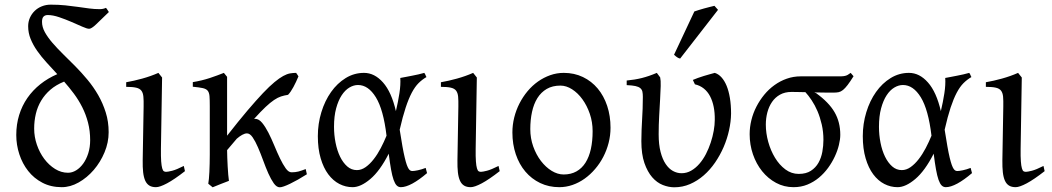

<svg xmlns="http://www.w3.org/2000/svg" viewBox="-20 -777 4450 812"><path d="M361.3 -184.1Q361.3 -223.6 352.3 -258.3Q343.3 -293 327.9 -323.5Q312.5 -354 292.5 -380.9Q272.5 -407.7 250.5 -432.6V-431.6Q216.8 -418 193.1 -397.5Q169.4 -377 154.1 -351.3Q138.7 -325.7 131.6 -295.7Q124.5 -265.6 124.5 -232.9Q124.5 -198.2 136 -164.8Q147.5 -131.3 167.2 -105Q187 -78.6 212.9 -62.5Q238.8 -46.4 267.6 -46.4Q285.2 -46.4 302 -56.6Q318.8 -66.9 332 -85.2Q345.2 -103.5 353.3 -128.9Q361.3 -154.3 361.3 -184.1ZM440.4 -726.1Q404.8 -691.4 385.7 -673.3Q366.7 -655.3 356.9 -655.3Q348.1 -655.3 327.9 -664.3Q307.6 -673.3 282.2 -684.3Q256.8 -695.3 230.2 -704.3Q203.6 -713.4 181.6 -713.4Q170.9 -713.4 164.3 -707Q157.7 -700.7 157.7 -684.6Q157.7 -662.6 169.9 -640.6Q182.1 -618.7 201.9 -595.7Q221.7 -572.8 246.8 -548.1Q272 -523.4 298.6 -496.6Q325.2 -469.7 350.3 -439.5Q375.5 -409.2 395.3 -374.8Q415 -340.3 427.2 -301.5Q439.5 -262.7 439.5 -217.8Q439.5 -174.3 422.1 -132.8Q404.8 -91.3 376.5 -58.3Q348.1 -25.4 312.7 -5.4Q277.3 14.6 241.2 14.6Q195.3 14.6 159.4 -4.2Q123.5 -22.9 99.1 -54Q74.7 -85 61.8 -124.5Q48.8 -164.1 48.8 -206.1Q48.8 -251 61 -290.5Q73.2 -330.1 95.9 -362.8Q118.7 -395.5 150.6 -420.9Q182.6 -446.3 222.2 -463.4Q198.7 -488.8 176.5 -513.2Q154.3 -537.6 137.2 -562Q120.1 -586.4 109.6 -612.1Q99.1 -637.7 99.1 -666Q99.1 -685.1 106.4 -701.7Q113.8 -718.3 126.5 -730.7Q139.2 -743.2 156.7 -750.2Q174.3 -757.3 194.3 -757.3Q227.5 -757.3 256.1 -754.4Q284.7 -751.5 309.8 -747.8Q335 -744.1 357.4 -741.2Q379.9 -738.3 401.4 -738.3Q416.5 -738.3 427.7 -743.7Q431.2 -741.2 433.3 -737.1Q435.5 -732.9 440.4 -726.1Z M762.2 -53.2Q717.3 -18.1 686.5 -1.7Q655.8 14.6 639.6 14.6Q622.6 14.6 611.6 7.8Q600.6 1 594.2 -12.9Q587.9 -26.9 585.4 -48.3Q583 -69.8 583.5 -99.1L587.4 -326.7Q587.9 -352.1 586.4 -368.2Q585 -384.3 577.9 -393.6Q570.8 -402.8 555.7 -406.2Q540.5 -409.7 513.7 -409.7V-429.2Q545.4 -434.6 581.5 -444.6Q617.7 -454.6 649.9 -468.8L665.5 -449.2L660.6 -147.9Q660.2 -114.3 661.6 -94.7Q663.1 -75.2 666 -65.2Q668.9 -55.2 673.1 -52.7Q677.2 -50.3 682.6 -50.3Q689.9 -50.3 708.3 -54.9Q726.6 -59.6 757.3 -75.2Z M1277.8 -40Q1257.8 -27.3 1240 -17.3Q1222.2 -7.3 1207 0Q1191.9 7.3 1180.7 11.2Q1169.4 15.1 1163.1 15.1Q1149.9 15.1 1137.9 -1.7Q1126 -18.6 1114.7 -43.9Q1103.5 -69.3 1092.8 -98.9Q1082 -128.4 1071 -153.8Q1060.1 -179.2 1048.6 -196Q1037.1 -212.9 1024.4 -212.9Q1015.6 -212.9 1004.4 -206.8Q993.2 -200.7 981.4 -190.4L940.4 -142.1Q940.4 -127.9 941.2 -109.6Q941.9 -91.3 942.9 -72.8Q943.8 -54.2 945.3 -38.1Q946.8 -22 948.2 -12.2Q941.9 -9.8 933.1 -6.3Q924.3 -2.9 914.8 0.7Q905.3 4.4 896 8.3Q886.7 12.2 879.4 15.1L860.8 0Q862.3 -7.8 863.5 -20.8Q864.7 -33.7 865.5 -49.8Q866.2 -65.9 866.7 -84.7Q867.2 -103.5 867.2 -123V-328.6Q867.2 -355.5 866 -370.6Q864.7 -385.7 858.2 -393.6Q851.6 -401.4 836.9 -404.5Q822.3 -407.7 795.4 -410.2V-429.7Q813.5 -432.6 831.8 -437Q850.1 -441.4 867.2 -447Q884.3 -452.6 899.4 -458.3Q914.6 -463.9 926.8 -468.8L940.4 -452.1V-203.1Q989.3 -265.6 1026.6 -309.6Q1064 -353.5 1092 -383.1Q1120.1 -412.6 1140.9 -429.7Q1161.6 -446.8 1177.7 -455.6Q1193.8 -464.4 1206.8 -466.6Q1219.7 -468.8 1232.4 -468.8Q1235.8 -464.4 1237.8 -460.9L1241.2 -455.6Q1241.7 -454.6 1242.2 -454.1Q1232.4 -430.2 1220.9 -408.9Q1209.5 -387.7 1198.2 -376Q1182.1 -373.5 1168.5 -369.1Q1154.8 -364.7 1138.9 -354Q1123 -343.3 1103 -324.5Q1083 -305.7 1054.7 -274.4H1059.1Q1074.7 -274.4 1088.6 -257.6Q1102.5 -240.7 1115.2 -215.8Q1127.9 -190.9 1140.1 -161.4Q1152.3 -131.8 1164.3 -106.9Q1176.3 -82 1188.2 -65.2Q1200.2 -48.3 1212.9 -48.3Q1221.2 -48.3 1228 -49.1Q1234.9 -49.8 1241.7 -51.5Q1248.5 -53.2 1255.9 -55.9Q1263.2 -58.6 1272.9 -62Z M1489.3 -57.6Q1508.3 -57.6 1526.4 -70.3Q1544.4 -83 1560.5 -103.8Q1576.7 -124.5 1590.3 -150.6Q1604 -176.8 1614.7 -203.1Q1601.6 -313.5 1569.6 -365.5Q1537.6 -417.5 1494.1 -417.5Q1475.6 -417.5 1457.5 -406.7Q1439.5 -396 1425 -374Q1410.6 -352.1 1401.6 -318.8Q1392.6 -285.6 1392.6 -240.7Q1392.6 -206.1 1399.2 -173.1Q1405.8 -140.1 1418.2 -114.5Q1430.7 -88.9 1448.5 -73.2Q1466.3 -57.6 1489.3 -57.6ZM1783.7 -451.2Q1765.1 -440.4 1750 -425.3Q1734.9 -410.2 1721.4 -384.8Q1708 -359.4 1695.6 -321.8Q1683.1 -284.2 1670.4 -228.5Q1676.8 -187.5 1681.9 -158.7Q1687 -129.9 1691.7 -110.6Q1696.3 -91.3 1700.4 -79.8Q1704.6 -68.4 1708.5 -62.7Q1712.4 -57.1 1716.3 -55.4Q1720.2 -53.7 1724.1 -53.7Q1731.9 -53.7 1747.3 -56.9Q1762.7 -60.1 1780.3 -66.9Q1781.2 -62.5 1782.7 -57.6Q1784.2 -52.7 1786.1 -44.9Q1752.4 -16.1 1724.1 -0.7Q1695.8 14.6 1675.3 14.6Q1665 14.6 1657.7 7.3Q1650.4 0 1644.5 -16.6Q1638.7 -33.2 1633.8 -60.3Q1628.9 -87.4 1624 -127Q1586.9 -54.2 1546.1 -19.8Q1505.4 14.6 1471.2 14.6Q1441.9 14.6 1415.3 1Q1388.7 -12.7 1368.4 -39.8Q1348.1 -66.9 1336.2 -107.4Q1324.2 -147.9 1324.2 -201.2Q1324.2 -253.9 1339.1 -302.5Q1354 -351.1 1380.1 -387.9Q1406.2 -424.8 1441.9 -446.8Q1477.5 -468.8 1519.5 -468.8Q1564 -468.8 1599.9 -428.2Q1635.7 -387.7 1654.3 -307.1Q1663.6 -346.2 1669.2 -382.6Q1674.8 -418.9 1672.9 -447.3Q1683.6 -449.2 1696.3 -451.7Q1709 -454.1 1722.7 -456.8Q1736.3 -459.5 1749.5 -462.4Q1762.7 -465.3 1774.4 -468.8Q1778.3 -463.4 1779.8 -459Q1781.2 -454.6 1783.7 -451.2Z M2093.3 -53.2Q2048.3 -18.1 2017.6 -1.7Q1986.8 14.6 1970.7 14.6Q1953.6 14.6 1942.6 7.8Q1931.6 1 1925.3 -12.9Q1918.9 -26.9 1916.5 -48.3Q1914.1 -69.8 1914.6 -99.1L1918.5 -326.7Q1918.9 -352.1 1917.5 -368.2Q1916 -384.3 1908.9 -393.6Q1901.9 -402.8 1886.7 -406.2Q1871.6 -409.7 1844.7 -409.7V-429.2Q1876.5 -434.6 1912.6 -444.6Q1948.7 -454.6 1981 -468.8L1996.6 -449.2L1991.7 -147.9Q1991.2 -114.3 1992.7 -94.7Q1994.1 -75.2 1997.1 -65.2Q2000 -55.2 2004.2 -52.7Q2008.3 -50.3 2013.7 -50.3Q2021 -50.3 2039.3 -54.9Q2057.6 -59.6 2088.4 -75.2Z M2486.3 -222.2Q2486.3 -260.7 2474.4 -295.7Q2462.4 -330.6 2443.1 -357.2Q2423.8 -383.8 2399.4 -399.4Q2375 -415 2350.1 -415Q2316.4 -415 2292.2 -400.9Q2268.1 -386.7 2252.7 -362.1Q2237.3 -337.4 2230 -303.7Q2222.7 -270 2222.7 -231Q2222.7 -192.4 2235.1 -157.5Q2247.6 -122.6 2267.8 -96.2Q2288.1 -69.8 2313.2 -54.4Q2338.4 -39.1 2363.8 -39.1Q2394.5 -39.1 2417.7 -52Q2440.9 -64.9 2456.1 -88.9Q2471.2 -112.8 2478.8 -146.5Q2486.3 -180.2 2486.3 -222.2ZM2562 -236.8Q2562 -204.1 2554 -172.9Q2545.9 -141.6 2531.5 -113.8Q2517.1 -85.9 2496.8 -62.3Q2476.6 -38.6 2452.6 -21.5Q2428.7 -4.4 2401.4 5.1Q2374 14.6 2345.2 14.6Q2301.3 14.6 2264.6 -2.9Q2228 -20.5 2201.9 -51.3Q2175.8 -82 2161.4 -124.5Q2147 -167 2147 -216.8Q2147 -249 2154.8 -280.3Q2162.6 -311.5 2177 -339.6Q2191.4 -367.7 2211.2 -391.4Q2231 -415 2255.1 -432.1Q2279.3 -449.2 2306.9 -459Q2334.5 -468.8 2364.3 -468.8Q2408.7 -468.8 2445.3 -451.2Q2481.9 -433.6 2507.8 -402.6Q2533.7 -371.6 2547.9 -329.1Q2562 -286.6 2562 -236.8Z M3071.8 -296.4Q3071.3 -262.2 3063.2 -225.8Q3055.2 -189.5 3040.3 -155Q3025.4 -120.6 3004.2 -89.6Q2982.9 -58.6 2956.3 -35.4Q2929.7 -12.2 2898.2 1.5Q2866.7 15.1 2831.5 15.1Q2808.1 15.1 2783.2 5.4Q2758.3 -4.4 2738.3 -27.3Q2718.3 -50.3 2705.3 -87.6Q2692.4 -125 2692.4 -180.2Q2692.4 -206.1 2693.4 -228.3Q2694.3 -250.5 2695.6 -272.5Q2696.8 -294.4 2697.8 -317.4Q2698.7 -340.3 2698.7 -367.2Q2698.7 -380.4 2696.8 -389.4Q2694.8 -398.4 2687.7 -404.3Q2680.7 -410.2 2667.2 -413.1Q2653.8 -416 2630.4 -417V-436.5Q2664.1 -439.5 2694.3 -447Q2724.6 -454.6 2757.8 -468.8L2772 -449.7Q2774.9 -437 2774.2 -413.1Q2773.4 -389.2 2771.7 -357.2Q2770 -325.2 2767.8 -287.1Q2765.6 -249 2765.6 -209Q2765.6 -165.5 2773.7 -134.5Q2781.7 -103.5 2795.2 -83.5Q2808.6 -63.5 2825.9 -54Q2843.3 -44.4 2862.3 -44.4Q2884.3 -44.4 2903.3 -55.4Q2922.4 -66.4 2938 -84.5Q2953.6 -102.5 2965.6 -125.7Q2977.5 -148.9 2985.8 -174.1Q2994.1 -199.2 2998.5 -224.1Q3002.9 -249 3002.9 -270Q3003.4 -299.8 2998.3 -325.2Q2993.2 -350.6 2982.9 -370.1Q2972.7 -389.6 2956.5 -402.6Q2940.4 -415.5 2918.9 -420.4L2910.2 -439Q2919.4 -442.9 2931.4 -447.3Q2943.4 -451.7 2956.3 -455.6Q2969.2 -459.5 2981.4 -462.9Q2993.7 -466.3 3002.9 -468.8Q3018.6 -463.9 3031.2 -450Q3043.9 -436 3053 -414.1Q3062 -392.1 3066.9 -362.5Q3071.8 -333 3071.8 -296.4ZM2856.4 -529.3Q2852.5 -530.3 2849.6 -531.5Q2846.7 -532.7 2843.8 -534.7Q2840.8 -536.6 2837.9 -539.1Q2835 -541.5 2830.6 -545.4L2916.5 -728.5Q2924.3 -731.4 2935.1 -734.6Q2945.8 -737.8 2957.5 -741.2Q2969.2 -744.6 2980.7 -747.3Q2992.2 -750 3001.5 -752.4L3016.6 -735.4Z M3462.4 -185.5Q3462.4 -219.7 3455.3 -250.5Q3448.2 -281.2 3437.3 -306.9Q3426.3 -332.5 3412.6 -353Q3398.9 -373.5 3386.2 -387.2Q3366.7 -387.7 3351.1 -387.9Q3335.4 -388.2 3327.1 -388.2Q3299.3 -388.2 3278.8 -376.7Q3258.3 -365.2 3245.1 -345.9Q3231.9 -326.7 3225.3 -301.8Q3218.8 -276.9 3218.8 -250Q3218.8 -213.9 3229 -177Q3239.3 -140.1 3257.6 -109.9Q3275.9 -79.6 3301.5 -60.5Q3327.1 -41.5 3357.9 -41.5Q3389.2 -41.5 3409.4 -54.7Q3429.7 -67.9 3441.4 -88.6Q3453.1 -109.4 3457.8 -135Q3462.4 -160.6 3462.4 -185.5ZM3589.8 -454.6Q3575.2 -431.2 3564.7 -417.5Q3554.2 -403.8 3545.2 -396.5Q3536.1 -389.2 3526.9 -387.2Q3517.6 -385.3 3504.9 -385.3Q3489.3 -385.3 3468 -385.5Q3446.8 -385.7 3423.8 -386.2L3431.2 -383.3Q3485.4 -344.2 3509.5 -302.5Q3533.7 -260.7 3533.7 -207Q3533.7 -187.5 3527.8 -163.6Q3522 -139.6 3510.5 -115Q3499 -90.3 3482.2 -67.1Q3465.3 -43.9 3443.4 -25.6Q3421.4 -7.3 3394.5 3.7Q3367.7 14.6 3335.9 14.6Q3295.9 14.6 3262 -3.7Q3228 -22 3203.1 -53Q3178.2 -84 3164.3 -124.5Q3150.4 -165 3150.4 -209.5Q3150.4 -239.3 3157.7 -269Q3165 -298.8 3179 -325.9Q3192.9 -353 3212.2 -376.5Q3231.4 -399.9 3255.6 -417.2Q3279.8 -434.6 3307.6 -444.3Q3335.4 -454.1 3366.2 -454.1H3515.6Q3530.3 -454.1 3539.1 -454.3Q3547.9 -454.6 3554 -456.1Q3560.1 -457.5 3565.2 -460.4Q3570.3 -463.4 3577.6 -468.8Z M3793.9 -57.6Q3813 -57.6 3831.1 -70.3Q3849.1 -83 3865.2 -103.8Q3881.3 -124.5 3895 -150.6Q3908.7 -176.8 3919.4 -203.1Q3906.2 -313.5 3874.3 -365.5Q3842.3 -417.5 3798.8 -417.5Q3780.3 -417.5 3762.2 -406.7Q3744.1 -396 3729.7 -374Q3715.3 -352.1 3706.3 -318.8Q3697.3 -285.6 3697.3 -240.7Q3697.3 -206.1 3703.9 -173.1Q3710.4 -140.1 3722.9 -114.5Q3735.4 -88.9 3753.2 -73.2Q3771 -57.6 3793.9 -57.6ZM4088.4 -451.2Q4069.8 -440.4 4054.7 -425.3Q4039.6 -410.2 4026.1 -384.8Q4012.7 -359.4 4000.2 -321.8Q3987.8 -284.2 3975.1 -228.5Q3981.4 -187.5 3986.6 -158.7Q3991.7 -129.9 3996.3 -110.6Q4001 -91.3 4005.1 -79.8Q4009.3 -68.4 4013.2 -62.7Q4017.1 -57.1 4021 -55.4Q4024.9 -53.7 4028.8 -53.7Q4036.6 -53.7 4052 -56.9Q4067.4 -60.1 4085 -66.9Q4085.9 -62.5 4087.4 -57.6Q4088.9 -52.7 4090.8 -44.9Q4057.1 -16.1 4028.8 -0.7Q4000.5 14.6 3980 14.6Q3969.7 14.6 3962.4 7.3Q3955.1 0 3949.2 -16.6Q3943.4 -33.2 3938.5 -60.3Q3933.6 -87.4 3928.7 -127Q3891.6 -54.2 3850.8 -19.8Q3810.1 14.6 3775.9 14.6Q3746.6 14.6 3720 1Q3693.4 -12.7 3673.1 -39.8Q3652.8 -66.9 3640.9 -107.4Q3628.9 -147.9 3628.9 -201.2Q3628.9 -253.9 3643.8 -302.5Q3658.7 -351.1 3684.8 -387.9Q3710.9 -424.8 3746.6 -446.8Q3782.2 -468.8 3824.2 -468.8Q3868.7 -468.8 3904.5 -428.2Q3940.4 -387.7 3959 -307.1Q3968.3 -346.2 3973.9 -382.6Q3979.5 -418.9 3977.5 -447.3Q3988.3 -449.2 4001 -451.7Q4013.7 -454.1 4027.3 -456.8Q4041 -459.5 4054.2 -462.4Q4067.4 -465.3 4079.1 -468.8Q4083 -463.4 4084.5 -459Q4085.9 -454.6 4088.4 -451.2Z M4397.9 -53.2Q4353 -18.1 4322.3 -1.7Q4291.5 14.6 4275.4 14.6Q4258.3 14.6 4247.3 7.8Q4236.3 1 4230 -12.9Q4223.6 -26.9 4221.2 -48.3Q4218.8 -69.8 4219.2 -99.1L4223.1 -326.7Q4223.6 -352.1 4222.2 -368.2Q4220.7 -384.3 4213.6 -393.6Q4206.5 -402.8 4191.4 -406.2Q4176.3 -409.7 4149.4 -409.7V-429.2Q4181.2 -434.6 4217.3 -444.6Q4253.4 -454.6 4285.6 -468.8L4301.3 -449.2L4296.4 -147.9Q4295.9 -114.3 4297.4 -94.7Q4298.8 -75.2 4301.8 -65.2Q4304.7 -55.2 4308.8 -52.7Q4313 -50.3 4318.4 -50.3Q4325.7 -50.3 4344 -54.9Q4362.3 -59.6 4393.1 -75.2Z"/></svg>

Font: Gentium Unicode
Style: Regular
Weight: 400
Version: Version 1.009